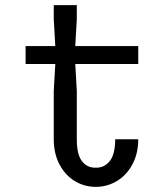

<svg xmlns="http://www.w3.org/2000/svg" viewBox="-20 -720 640 750"><path d="M430 -176H520Q520 -120 497 -77.5Q474 -35 436 -12.5Q398 10 354 10Q310 10 272.5 -12.5Q235 -35 212.5 -77.5Q190 -120 190 -176V-365L196 -470H80V-540H196L190 -645V-700H280V-645L274 -540H520V-470H274L280 -365V-176Q280 -116 300.5 -90Q321 -64 354 -65Q387 -64 408.5 -90.5Q430 -117 430 -176Z"/></svg>

Font: Sligoil Micro
Style: Regular
Weight: 400
Designer: Ariel Martín Pérez
Foundry: Igor Stepanchenko
Version: Version 1.001